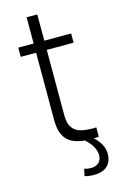

<svg xmlns="http://www.w3.org/2000/svg" viewBox="-123 -685 568 905"><g transform="rotate(-15 161.5 -232.0)"><path d="M262 1C269 1 277 1 287 0V-46C282 -46 276 -45 271 -45C266 -45 261 -46 256 -46C182 -47 156 -79 156 -140V-459H287V-504H156V-632H104V-504H29V-459H104V-131C104 -55 131 -8 219 0C246 24 266 53 266 84C266 87 266 91 265 95C259 123 238 133 213 133C203 133 192 131 181 128L174 162C188 166 204 168 220 168C263 168 307 150 307 87C307 59 294 30 262 1Z"/></g></svg>

Font: Arthouse Owned Light
Style: Regular
Weight: 300
Designer: Jeremy Tribby
Foundry: Tribby Type
Version: Version 1.000;PS 001.000;hotconv 1.0.88;makeotf.lib2.5.64775